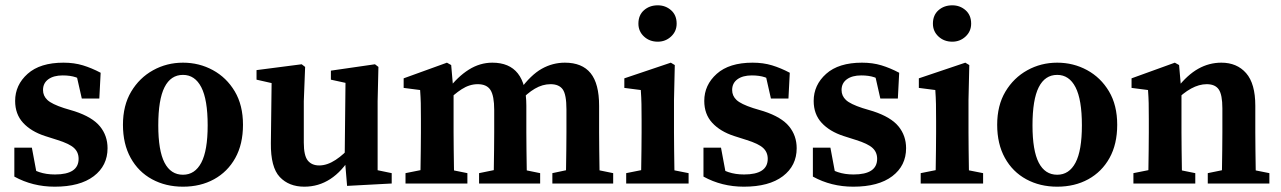

<svg xmlns="http://www.w3.org/2000/svg" viewBox="-20 -691 4822 723"><path d="M186 12Q103 12 34 -26V-135H100L122 -17L72 -35V-71Q101 -52 127.5 -43Q154 -34 187 -34Q276 -34 276 -93Q276 -118 258.5 -134Q241 -150 196 -164L149 -179Q97 -196 67 -228.5Q37 -261 37 -311Q37 -371 84 -413Q131 -455 219 -455Q259 -455 292 -445Q325 -435 359 -417L354 -320H288L264 -426L310 -406V-376Q286 -393 265.5 -400Q245 -407 216 -407Q182 -407 162 -392.5Q142 -378 142 -352Q142 -330 158.5 -314.5Q175 -299 221 -284L261 -272Q328 -250 356.5 -215Q385 -180 385 -133Q385 -67 333 -27.5Q281 12 186 12Z M669 12Q604 12 552.5 -16Q501 -44 472 -96.5Q443 -149 443 -221Q443 -294 474 -346Q505 -398 556.5 -426.5Q608 -455 669 -455Q730 -455 781.5 -427Q833 -399 864 -347Q895 -295 895 -221Q895 -148 866 -96Q837 -44 786 -16Q735 12 669 12ZM669 -33Q714 -33 738 -78.5Q762 -124 762 -219Q762 -316 738 -362.5Q714 -409 669 -409Q623 -409 599.5 -362.5Q576 -316 576 -219Q576 -124 599.5 -78.5Q623 -33 669 -33Z M1126 12Q1068 12 1033.5 -24.5Q999 -61 1000 -152L1003 -398L1030 -372L946 -391V-427L1116 -449L1129 -439L1124 -310V-154Q1124 -105 1139 -86.5Q1154 -68 1182 -68Q1212 -68 1244 -89Q1276 -110 1301 -141L1319 -103H1303Q1233 12 1126 12ZM1287 9 1278 -99 1281 -379 1226 -391V-425L1392 -449L1405 -439L1402 -310V-50L1455 -39V0Z M2110 0Q2111 -21 2111.5 -55Q2112 -89 2112.5 -126.5Q2113 -164 2113 -193V-279Q2113 -335 2099 -354.5Q2085 -374 2053 -374Q2023 -374 1994 -357Q1965 -340 1936 -308L1926 -353H1938Q1979 -409 2020 -432Q2061 -455 2107 -455Q2172 -455 2204 -415.5Q2236 -376 2236 -293V-193Q2236 -164 2236.5 -126.5Q2237 -89 2237.5 -55Q2238 -21 2238 0ZM1507 0V-39L1597 -57H1651L1740 -39V0ZM1562 0Q1563 -21 1563.5 -55.5Q1564 -90 1564.5 -127.5Q1565 -165 1565 -193V-243Q1565 -281 1564.5 -302.5Q1564 -324 1562 -352L1500 -360V-396L1663 -455L1679 -446L1688 -342V-193Q1688 -165 1688.5 -127.5Q1689 -90 1689.5 -55.5Q1690 -21 1691 0ZM1784 0V-39L1872 -57H1926L2014 -39V0ZM1838 0Q1839 -21 1839.5 -55Q1840 -89 1840.5 -126.5Q1841 -164 1841 -193V-277Q1841 -330 1827 -352Q1813 -374 1779 -374Q1748 -374 1718.5 -355Q1689 -336 1663 -308L1655 -354H1667Q1703 -402 1745 -428.5Q1787 -455 1834 -455Q1962 -455 1962 -293V-193Q1962 -164 1962.5 -126.5Q1963 -89 1963.5 -55Q1964 -21 1965 0ZM2060 0V-39L2145 -57H2201L2289 -39V0Z M2338 0V-39L2428 -57H2482L2573 -39V0ZM2393 0Q2394 -21 2394.5 -55.5Q2395 -90 2395.5 -127.5Q2396 -165 2396 -193V-236Q2396 -274 2395.5 -299Q2395 -324 2393 -352L2331 -360V-396L2506 -455L2521 -446L2518 -314V-193Q2518 -165 2518.5 -127.5Q2519 -90 2519.5 -55.5Q2520 -21 2521 0ZM2457 -534Q2426 -534 2405 -553.5Q2384 -573 2384 -602Q2384 -634 2405 -652.5Q2426 -671 2457 -671Q2486 -671 2507 -652.5Q2528 -634 2528 -602Q2528 -573 2507 -553.5Q2486 -534 2457 -534Z M2781 12Q2698 12 2629 -26V-135H2695L2717 -17L2667 -35V-71Q2696 -52 2722.5 -43Q2749 -34 2782 -34Q2871 -34 2871 -93Q2871 -118 2853.5 -134Q2836 -150 2791 -164L2744 -179Q2692 -196 2662 -228.5Q2632 -261 2632 -311Q2632 -371 2679 -413Q2726 -455 2814 -455Q2854 -455 2887 -445Q2920 -435 2954 -417L2949 -320H2883L2859 -426L2905 -406V-376Q2881 -393 2860.5 -400Q2840 -407 2811 -407Q2777 -407 2757 -392.5Q2737 -378 2737 -352Q2737 -330 2753.5 -314.5Q2770 -299 2816 -284L2856 -272Q2923 -250 2951.5 -215Q2980 -180 2980 -133Q2980 -67 2928 -27.5Q2876 12 2781 12Z M3193 12Q3110 12 3041 -26V-135H3107L3129 -17L3079 -35V-71Q3108 -52 3134.5 -43Q3161 -34 3194 -34Q3283 -34 3283 -93Q3283 -118 3265.5 -134Q3248 -150 3203 -164L3156 -179Q3104 -196 3074 -228.5Q3044 -261 3044 -311Q3044 -371 3091 -413Q3138 -455 3226 -455Q3266 -455 3299 -445Q3332 -435 3366 -417L3361 -320H3295L3271 -426L3317 -406V-376Q3293 -393 3272.5 -400Q3252 -407 3223 -407Q3189 -407 3169 -392.5Q3149 -378 3149 -352Q3149 -330 3165.5 -314.5Q3182 -299 3228 -284L3268 -272Q3335 -250 3363.5 -215Q3392 -180 3392 -133Q3392 -67 3340 -27.5Q3288 12 3193 12Z M3447 0V-39L3537 -57H3591L3682 -39V0ZM3502 0Q3503 -21 3503.5 -55.5Q3504 -90 3504.5 -127.5Q3505 -165 3505 -193V-236Q3505 -274 3504.5 -299Q3504 -324 3502 -352L3440 -360V-396L3615 -455L3630 -446L3627 -314V-193Q3627 -165 3627.5 -127.5Q3628 -90 3628.5 -55.5Q3629 -21 3630 0ZM3566 -534Q3535 -534 3514 -553.5Q3493 -573 3493 -602Q3493 -634 3514 -652.5Q3535 -671 3566 -671Q3595 -671 3616 -652.5Q3637 -634 3637 -602Q3637 -573 3616 -553.5Q3595 -534 3566 -534Z M3961 12Q3896 12 3844.5 -16Q3793 -44 3764 -96.5Q3735 -149 3735 -221Q3735 -294 3766 -346Q3797 -398 3848.5 -426.5Q3900 -455 3961 -455Q4022 -455 4073.5 -427Q4125 -399 4156 -347Q4187 -295 4187 -221Q4187 -148 4158 -96Q4129 -44 4078 -16Q4027 12 3961 12ZM3961 -33Q4006 -33 4030 -78.5Q4054 -124 4054 -219Q4054 -316 4030 -362.5Q4006 -409 3961 -409Q3915 -409 3891.5 -362.5Q3868 -316 3868 -219Q3868 -124 3891.5 -78.5Q3915 -33 3961 -33Z M4580 0Q4581 -21 4581.5 -55Q4582 -89 4582.5 -126.5Q4583 -164 4583 -193V-283Q4583 -334 4569.5 -354Q4556 -374 4524 -374Q4467 -374 4403 -308L4396 -360H4413Q4451 -409 4492 -432Q4533 -455 4579 -455Q4638 -455 4672.5 -415.5Q4707 -376 4707 -293V-193Q4707 -164 4707.5 -126.5Q4708 -89 4708.5 -55Q4709 -21 4710 0ZM4248 0V-39L4338 -57H4392L4481 -39V0ZM4303 0Q4304 -21 4304.5 -55.5Q4305 -90 4305.5 -127.5Q4306 -165 4306 -193V-243Q4306 -281 4305.5 -302.5Q4305 -324 4303 -352L4241 -360V-396L4404 -455L4420 -446L4429 -342V-193Q4429 -165 4429.5 -127.5Q4430 -90 4430.5 -55.5Q4431 -21 4432 0ZM4528 0V-39L4616 -57H4670L4760 -39V0Z"/></svg>

Font: Lisu Bosa Black
Style: Regular
Weight: 900
Designer: David Morse, Annie Olsen, Victor Gaultney, Frank Grießhammer (Latin)
Foundry: SIL International
Version: Version 2.000